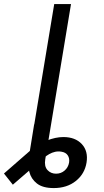

<svg xmlns="http://www.w3.org/2000/svg" viewBox="-129 -748 527 972"><path d="M143.1 204.1Q87.4 204.1 57.9 180.9Q28.3 157.7 19.5 122.1Q10.7 86.4 16.6 49.8L43.9 -118.7H129.4L100.1 58.6Q94.2 94.2 111.3 112.8Q128.4 131.3 154.8 131.3Q179.7 131.3 198 115.5Q216.3 99.6 220.7 75.2Q224.1 53.7 214.1 38.6Q204.1 23.4 182.1 20Q166 17.1 150.4 20.5Q134.8 23.9 120.4 32Q106 40 92.8 51.8L-64 187L-108.9 130.4L22 16.1Q61.5 -18.1 106.9 -36.1Q152.3 -54.2 191.9 -54.2Q252 -54.2 285.2 -18.6Q318.4 17.1 309.1 75.2Q299.8 132.3 254.9 168.2Q210 204.1 143.1 204.1ZM230.5 -727.5 109.9 0H24.9L145.5 -727.5Z"/></svg>

Font: Inter 24pt
Style: Italic
Weight: 400
Italic angle: -9.3988°
Designer: Rasmus Andersson
Foundry: rsms
Version: Version 4.001;git-66647c0bb